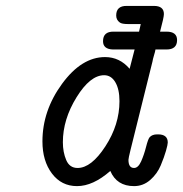

<svg xmlns="http://www.w3.org/2000/svg" viewBox="-20 -631 625 656"><path d="M125 -147.9Q125 -252.9 191.9 -344.5Q258.8 -436 338.9 -436Q388.7 -436 422.9 -396L439.9 -461.9H366.2Q332 -462.9 332 -490.2Q332 -523.4 368.2 -522.9H455.1L460.9 -548.8H418Q396 -548.8 389.2 -554.2Q377 -563 377 -578.1Q377 -611.3 413.1 -610.8H505.9Q540 -610.8 540 -583Q540 -571.8 526.9 -522.9H548.8Q585 -522.9 585 -494.1Q585 -461.9 548.8 -461.9H511.2Q510.3 -455.1 506.1 -441.7Q502 -428.2 501 -420.9L425.8 -118.2Q418.9 -90.3 418.9 -85Q418.9 -57.1 438 -57.1Q452.1 -57.1 462.2 -79.6Q472.2 -102.1 479 -128.9Q485.8 -155.8 491.2 -162.1Q500 -171.9 517.1 -171.9H520Q553.2 -171.9 553.2 -144Q553.2 -137.2 547.1 -115.7Q541 -94.2 529.1 -65.7Q517.1 -37.1 493.2 -16.1Q469.2 4.9 438 4.9Q378.9 4.9 356.9 -46.9Q297.9 4.9 243.2 4.9Q189.9 4.9 157.5 -38.1Q125 -81.1 125 -147.9ZM194.8 -145Q194.8 -110.8 206.3 -84Q217.8 -57.1 245.1 -57.1Q292 -57.1 340.1 -131.1Q388.2 -205.1 388.2 -285.2Q388.2 -326.2 374 -350.1Q359.9 -374 335.9 -374Q288.1 -374 241.5 -298.6Q194.8 -223.1 194.8 -145Z"/></svg>

Font: CMU Typewriter Text
Style: Italic
Weight: 500
Italic angle: -14.04°
Version: Version 0.7.0